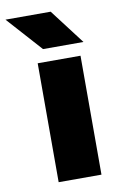

<svg xmlns="http://www.w3.org/2000/svg" viewBox="-126 -748 498 795"><g transform="rotate(-10 122.5 -350.5)"><path d="M55 0V-500H235V0ZM87 -554 -45 -701H145L257 -554Z"/></g></svg>

Font: Figtree Black
Style: Regular
Weight: 900
Designer: Erik Kennedy
Foundry: Erik Kennedy
Version: Version 2.001;gftools[0.9.30]